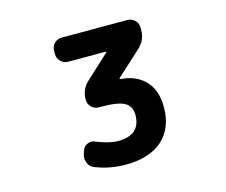

<svg xmlns="http://www.w3.org/2000/svg" viewBox="-104 -897 1208 1028"><g transform="rotate(-15 500.0 -383.0)"><path d="M472.7 -9.8Q383.8 -9.8 303.7 -42Q280.3 -51.8 271.5 -75.2Q265.6 -87.9 265.6 -100.6Q265.6 -111.3 269.5 -122.1L276.4 -142.6Q283.2 -164.1 303.7 -171.9Q314.5 -176.8 324.2 -176.8Q335 -176.8 345.7 -171.9Q413.1 -143.6 466.8 -142.6Q527.3 -142.6 559.6 -170.9Q590.8 -199.2 590.8 -253.9Q590.8 -301.8 555.7 -322.3Q518.6 -343.8 423.8 -343.8H411.1Q387.7 -343.8 371.1 -360.8Q354.5 -377.9 354.5 -401.4Q354.5 -459 396.5 -497.1L526.4 -617.2Q527.3 -618.2 526.9 -620.1Q526.4 -622.1 524.4 -622.1H316.4Q293 -622.1 275.9 -639.2Q258.8 -656.2 258.8 -679.7V-698.2Q258.8 -722.7 275.9 -739.3Q293 -755.9 316.4 -755.9H680.7Q704.1 -755.9 721.2 -739.3Q738.3 -722.7 738.3 -698.2V-685.5Q738.3 -627.9 695.3 -589.8L559.6 -465.8Q558.6 -463.9 559.1 -462.4Q559.6 -460.9 561.5 -460Q642.6 -455.1 693.4 -407.2Q749 -352.5 749 -256.8Q749 -137.7 675.8 -73.2Q603.5 -9.8 472.7 -9.8Z"/></g></svg>

Font: Rounded Mgen+ 2m bold
Style: Bold
Weight: 700
Designer: [Source Han Sans]
Ryoko NISHIZUKA  (kana & ideographs); Paul D. Hunt (Latin, Greek & Cyrillic); Wenlong ZHANG  (bopomofo
Version: Version 1.059.20150602